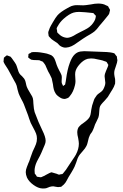

<svg xmlns="http://www.w3.org/2000/svg" viewBox="-34 -823 690 1081"><path d="M607 -334Q604 -327 598.5 -318.5Q593 -310 590 -305L573 -277Q573 -277 555 -256Q542 -243 536 -235L530 -226Q526 -217 525.5 -204.5Q525 -192 524 -185Q524 -176 520 -162Q517 -154 511 -142.5Q505 -131 501 -122Q500 -118 495 -104.5Q490 -91 484 -80Q482 -77 478 -72Q474 -67 472 -62Q465 -48 462 -31Q461 -27 458.5 -17Q456 -7 452 0Q447 11 430 30Q414 48 412 52Q402 67 395 92L386 115Q379 130 368 148Q357 166 352 174Q348 181 341.5 193.5Q335 206 328 213Q325 217 317 223Q312 228 310 229H305Q295 231 289 230Q284 230 277 228Q270 226 266 226Q257 226 246 229Q242 230 236 233Q230 236 225 237Q212 239 203 238Q181 237 155 218.5Q129 200 118 177Q111 160 111 146Q111 133 117.5 117Q124 101 126 95Q130 88 133 78Q136 68 138 63L150 30Q163 3 168.5 -11.5Q174 -26 174 -43Q174 -58 169 -71Q164 -84 153 -104Q143 -122 139 -131Q133 -145 130 -155.5Q127 -166 124 -174L100 -237Q96 -247 86 -265Q76 -284 71 -297Q68 -305 65 -318Q62 -331 60 -340Q56 -353 47 -367Q42 -375 23 -411L11 -433Q-5 -457 -7 -461Q-8 -463 -10.5 -467.5Q-13 -472 -14 -475V-478L-13 -489Q-13 -496 -12 -498Q-10 -500 -7.5 -502Q-5 -504 -4 -505Q-2 -506 0.5 -508.5Q3 -511 4 -511H5Q8 -511 14 -508Q24 -505 25 -504L32 -496Q44 -480 49 -472Q58 -459 60 -451Q63 -444 66.5 -431Q70 -418 75 -410Q80 -402 90 -394Q92 -391 97 -386Q102 -381 104 -377Q109 -369 111.5 -355.5Q114 -342 117 -334Q120 -325 134 -302L147 -280Q152 -271 153 -257Q154 -243 154 -240Q156 -208 161 -192Q183 -132 204 -90Q223 -52 223 -30Q223 -19 217.5 -6.5Q212 6 210 11Q200 36 191 54Q188 60 180.5 73.5Q173 87 168 100Q159 126 161 144Q161 152 162 155Q163 157 169 163Q171 170 175 172Q177 173 181 173Q185 173 187 174L196 175Q198 175 201 173.5Q204 172 206 171Q212 169 216.5 166.5Q221 164 224 162Q238 154 245 151L255 147Q258 147 259.5 148Q261 149 263 149Q279 153 287 156Q289 157 292 158.5Q295 160 297 160H299Q304 160 308 158Q315 158 317 157Q321 154 326 147Q335 138 353 109Q359 99 373 79Q387 59 393 48Q410 16 410 -14Q410 -24 406 -46Q401 -64 401 -78Q401 -93 408 -106L415 -114Q421 -121 439 -133Q463 -150 471 -165Q476 -175 477.5 -188.5Q479 -202 480 -206Q483 -228 493 -254Q494 -257 495.5 -261.5Q497 -266 499 -269Q503 -276 512 -288Q518 -294 531 -303Q544 -312 549 -323Q559 -343 559 -357Q559 -363 557 -375Q555 -387 555 -393Q555 -406 562.5 -422.5Q570 -439 572 -445Q572 -446 574 -450.5Q576 -455 576 -458Q576 -459 573 -462Q572 -464 570 -468Q568 -472 566 -474Q564 -476 553 -479Q544 -483 531.5 -485.5Q519 -488 514 -489Q496 -494 479 -494Q472 -494 460 -492Q437 -486 415.5 -462.5Q394 -439 390 -417Q389 -413 389 -404Q389 -394 390 -384.5Q391 -375 391 -366Q391 -355 388 -343Q379 -305 360 -283Q358 -281 356 -278Q354 -275 351 -273Q347 -270 332 -266H330Q316 -266 304 -274Q285 -286 279 -297Q272 -308 269 -319.5Q266 -331 264 -349Q260 -371 257 -382Q253 -392 246.5 -404Q240 -416 237 -421L228 -441Q226 -444 224.5 -449Q223 -454 219 -460Q212 -471 206 -476Q203 -479 197 -479Q192 -483 186 -484Q179 -485 171 -484.5Q163 -484 156 -485Q153 -486 148.5 -486Q144 -486 142 -487Q139 -488 135 -491.5Q131 -495 129 -496Q125 -498 125 -499V-502Q125 -509 126 -510V-516Q126 -521 137 -524Q141 -528 145 -529Q147 -530 150 -529.5Q153 -529 156 -530Q180 -530 192 -528Q196 -527 213.5 -524.5Q231 -522 245 -516Q253 -513 255 -512Q266 -505 271 -495.5Q276 -486 279.5 -475Q283 -464 285 -458Q290 -444 300 -425Q308 -411 311 -403Q314 -398 314 -387L313 -365Q313 -356 315 -352L320 -342Q320 -339 321 -339Q323 -339 328 -344L332 -346Q334 -350 334 -355Q336 -361 338 -377Q345 -432 359 -469Q371 -502 386 -516Q400 -530 419 -533Q438 -536 465 -534L516 -532Q537 -532 567 -530Q591 -528 598 -526Q600 -525 603.5 -524.5Q607 -524 609 -523Q612 -521 614 -517.5Q616 -514 618 -512L624 -505Q625 -503 625 -495Q627 -487 627 -484Q627 -474 618 -449Q609 -427 609 -412Q609 -403 611 -392.5Q613 -382 614 -378Q615 -366 614 -352Q610 -340 607 -334ZM499 -647Q489 -639 475 -630.5Q461 -622 455 -619Q438 -609 401 -583Q384 -570 369 -563Q354 -556 338 -555H331Q326 -555 318 -558Q310 -561 306 -564Q302 -566 296.5 -572.5Q291 -579 288 -581Q281 -586 267.5 -594.5Q254 -603 247 -612L240 -620Q239 -622 239.5 -624Q240 -626 239 -628Q239 -630 238 -634.5Q237 -639 238 -641Q238 -646 242 -654Q245 -665 252 -677.5Q259 -690 262 -695Q280 -726 289 -736Q305 -755 345 -777Q347 -778 358 -784Q369 -790 380 -792Q387 -794 400 -794L435 -793Q445 -793 477 -798Q500 -803 519 -803Q547 -803 563 -793Q572 -790 575 -787L580 -777Q581 -776 583 -773Q585 -770 585 -768Q586 -767 585 -764Q584 -761 584 -760Q583 -758 582.5 -753.5Q582 -749 581 -747Q581 -745 575 -737Q574 -735 549 -705Q542 -698 526 -678Q510 -656 499 -647ZM446 -754Q424 -756 412 -756Q393 -756 380 -752Q356 -745 324 -717Q303 -698 292 -677Q291 -675 288.5 -671.5Q286 -668 285 -664Q285 -659 287 -653Q287 -645 288 -642Q289 -639 292.5 -636Q296 -633 297 -632Q311 -617 331 -612L343 -610Q364 -610 396 -631L419 -643Q444 -655 457.5 -663Q471 -671 482 -683Q501 -705 504 -722L506 -734Q506 -734 499 -741Q498 -742 496 -744.5Q494 -747 492 -749Q490 -750 486 -750L466 -752Q460 -752 446 -754Z"/></svg>

Font: Rubik-Burned
Style: Regular
Weight: 400
Designer: NaN (generative design), Hubert & Fischer (Rubik source font outlines)
Foundry: NaN, Hubert & Fischer
Version: Version 1.000